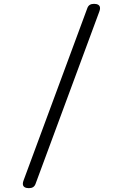

<svg xmlns="http://www.w3.org/2000/svg" viewBox="-20 -850 640 1000"><path d="M103 89 435 -808Q439 -819 447.5 -824.5Q456 -830 470 -830Q484 -830 492.5 -824.5Q501 -819 501 -807Q501 -803 500 -798.5Q499 -794 497 -789L165 108Q161 119 152.5 124.5Q144 130 130 130Q116 130 107.5 124.5Q99 119 99 107Q99 103 100 98.5Q101 94 103 89Z"/></svg>

Font: Maple Mono NL ExtraLight
Style: Regular
Weight: 275
Monospace: yes
Designer: subframe7536
Version: Version 7.000